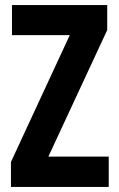

<svg xmlns="http://www.w3.org/2000/svg" viewBox="-20 -734 468 754"><path d="M407 0H23V-98L254 -596H27V-714H401V-616L170 -119H407Z"/></svg>

Font: Noto Sans Myanmar ExtraCondensed
Style: Bold
Weight: 700
Width: 2
Designer: Monotype Design Team
Foundry: Monotype Imaging Inc.
Version: Version 2.107; ttfautohint (v1.8.4.7-5d5b)